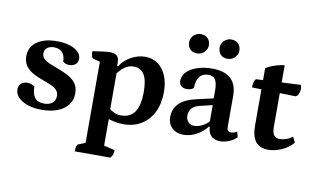

<svg xmlns="http://www.w3.org/2000/svg" viewBox="-89 -863 2120 1296"><g transform="rotate(10 971.0 -214.5)"><path d="M219.9 12Q137.9 12 86.5 -18.8Q35 -49.6 35 -95.9Q35 -122.1 51.5 -136.4Q68 -150.8 93.7 -150.8Q124.8 -150.8 144.5 -133.6Q144.5 -82.4 165.1 -57.2Q185.8 -32 227.9 -32Q263.8 -32 284.8 -49.2Q305.7 -66.5 305.7 -97Q305.7 -121.7 291.1 -137.4Q276.4 -153 252.7 -163.6Q228.9 -174.3 201.2 -183.9Q167.4 -196.4 133.4 -212.6Q99.5 -228.8 77.3 -256.4Q55 -283.9 55 -327.3Q55 -389.5 104.9 -425.7Q154.7 -462 241.8 -462Q291 -462 328.6 -450.5Q366.2 -439.1 387.7 -418.2Q409.3 -397.4 409.3 -370.1Q409.3 -346.2 392.6 -332.1Q375.9 -318 350.2 -318Q324.8 -318 306.7 -333.9Q306.7 -374.5 286.6 -396.3Q266.6 -418 230.2 -418Q200.4 -418 182.9 -404.1Q165.4 -390.1 165.4 -365.9Q165.4 -344 179.4 -329.7Q193.5 -315.5 216.6 -305.6Q239.7 -295.7 266.2 -285.6Q302.6 -273.1 339.1 -255.8Q375.6 -238.6 400 -210.8Q424.3 -182.9 424.3 -135.8Q424.3 -90.1 399.1 -57Q373.8 -23.9 327.9 -6Q281.9 12 219.9 12Z M488.8 249.3Q488.8 204.9 504.8 198.5L561.8 176L550.8 193V-388.3L562.4 -372.8L504.3 -387.9Q488.8 -391.8 488.8 -437.3Q536.3 -444.6 562.8 -447.8Q589.3 -451 606.2 -451Q639.9 -451 655 -437.3Q670.1 -423.6 670.1 -393.3V-365L666.6 -367.5H677.3Q705.7 -411.4 752.4 -436.7Q799.1 -462 847.5 -462Q897.5 -462 934.4 -435.5Q971.3 -409.1 991.8 -361.1Q1012.2 -313.2 1012.2 -248.2Q1012.2 -169.6 983.5 -111.1Q954.8 -52.5 902.5 -20.3Q850.3 12 779.3 12Q750.8 12 721.2 6.5Q691.7 0.9 664.2 -9.6L677.3 -17.6V188L665.3 174.1L752.2 194.8Q752.2 212.4 747.9 224.7Q743.7 237 732.7 249.3ZM754 -43.7Q816.7 -43.7 847.4 -89.1Q878 -134.5 878 -226Q878 -305.9 854.6 -344.6Q831.1 -383.3 782.6 -383.3Q755.8 -383.3 734.3 -371.8Q712.9 -360.3 695.6 -341.8Q678.3 -323.2 662.7 -301.3L675 -329.7V-58.4L662.7 -80.9Q688.3 -61.9 708.7 -52.8Q729.2 -43.7 754 -43.7Z M1189.5 12Q1143.4 12 1113.1 -16.4Q1082.8 -44.8 1082.8 -90.8Q1082.8 -147.4 1120.2 -184.5Q1157.6 -221.6 1230.6 -238.2L1362.9 -268.6L1350.4 -253.5V-319.5Q1350.4 -371.2 1335.8 -393.7Q1321.2 -416.1 1288.1 -416.1Q1248.9 -416.1 1228.1 -390.2Q1207.4 -364.3 1206.5 -311.8Q1200.2 -304.6 1187.3 -300.2Q1174.5 -295.9 1160.1 -295.9Q1135 -295.9 1120.9 -308.8Q1106.9 -321.7 1106.9 -343.7Q1106.9 -378 1132.8 -404.6Q1158.7 -431.2 1204.2 -446.6Q1249.7 -462 1306 -462Q1390.8 -462 1433.8 -423Q1476.9 -383.9 1476.9 -305.2V-94.1Q1476.9 -76.2 1483.6 -67.6Q1490.4 -59.1 1505.7 -59.1Q1515.8 -59.1 1527.2 -63.5Q1538.7 -67.9 1545.9 -72.7L1555.6 -34.4Q1534.7 -13.6 1503.4 -0.8Q1472.1 12 1444.1 12Q1403.6 12 1380.8 -10.3Q1358.1 -32.6 1358.1 -72.4H1351.8Q1321.6 -33.1 1277.9 -10.5Q1234.2 12 1189.5 12ZM1252.8 -60.2Q1281.1 -60.2 1311.6 -76.9Q1342.2 -93.5 1362.4 -120.1L1351.8 -94.6V-226.1L1367.5 -223.6L1266.2 -199.3Q1231.7 -191.6 1213.5 -171.4Q1195.3 -151.2 1195.3 -121.8Q1195.3 -94 1210.9 -77.1Q1226.5 -60.2 1252.8 -60.2ZM1397.2 -545Q1362.7 -545 1346.5 -563.7Q1330.3 -582.4 1330.3 -611.5Q1330.3 -630 1340 -645Q1349.7 -660 1365.4 -668.9Q1381.2 -677.9 1397.2 -677.9Q1430.7 -677.9 1447.9 -659.5Q1465.1 -641.1 1465.1 -611.5Q1465.1 -593.5 1455.4 -578.5Q1445.7 -563.4 1429.9 -554.2Q1414.1 -545 1397.2 -545ZM1188.1 -545Q1154.2 -545 1137.7 -563.7Q1121.2 -582.4 1121.2 -611.5Q1121.2 -630 1130.9 -645Q1140.6 -660 1156.4 -668.9Q1172.1 -677.9 1188.1 -677.9Q1221.1 -677.9 1238.6 -659.5Q1256 -641.1 1256 -611.5Q1256 -593.5 1246.3 -578.5Q1236.6 -563.4 1221.1 -554.2Q1205.6 -545 1188.1 -545Z M1770.5 12Q1712.1 12 1684.5 -25.2Q1657 -62.4 1657 -129.7V-526.2Q1670.9 -536.4 1692.1 -545.2Q1713.3 -553.9 1737.3 -560.5Q1761.4 -567.1 1783.5 -569V-148.5Q1783.5 -109.9 1795.6 -91.3Q1807.8 -72.7 1837.7 -72.7Q1856.7 -72.7 1878.9 -80.2Q1901.1 -87.7 1922.5 -104.3L1941.9 -67.6Q1928.8 -48.6 1902.1 -30.2Q1875.5 -11.7 1841.3 0.1Q1807.2 12 1770.5 12ZM1891 -375.3 1592.1 -383.4Q1592.1 -402.4 1596.5 -419.5Q1600.9 -436.6 1609.3 -442.5L1914.1 -457.6Q1916.5 -451.7 1917.7 -445.9Q1919 -440 1919 -433.6Q1919 -411.3 1911.8 -395.4Q1904.7 -379.5 1891 -375.3Z"/></g></svg>

Font: Pitagon Serif
Style: Regular
Weight: 400
Designer: Travis Tran
Foundry: Pitagon
Version: Version 1.000;gftools[0.9.26]